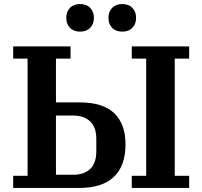

<svg xmlns="http://www.w3.org/2000/svg" viewBox="-20 -927 998 947"><path d="M45 -60H116V-638H45V-698H328V-638H256V-422H372Q488 -422 543.5 -368.5Q599 -315 599 -215Q599 -108 541 -54Q483 0 372 0H45ZM630 -60H701V-638H630V-698H913V-638H842V-60H913V0H630ZM341 -65Q395 -65 425 -94Q455 -123 455 -180V-242Q455 -299 425 -328Q395 -357 341 -357H256V-65ZM375 -771Q343 -771 325 -790Q307 -809 307 -837V-841Q307 -869 325 -888Q343 -907 375 -907Q407 -907 425 -888Q443 -869 443 -841V-837Q443 -809 425 -790Q407 -771 375 -771ZM583 -771Q551 -771 533 -790Q515 -809 515 -837V-841Q515 -869 533 -888Q551 -907 583 -907Q615 -907 633 -888Q651 -869 651 -841V-837Q651 -809 633 -790Q615 -771 583 -771Z"/></svg>

Font: IBM Plex Serif SemiBold
Style: Regular
Weight: 600
Designer: Mike Abbink, Paul van der Laan, Pieter van Rosmalen
Foundry: Bold Monday
Version: Version 2.5